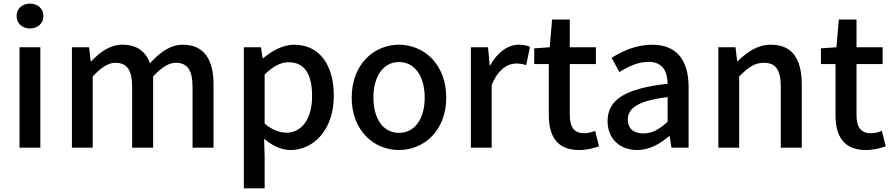

<svg xmlns="http://www.w3.org/2000/svg" viewBox="-20 -809 4889 1052"><path d="M87 0H201V-550H87ZM144 -653C186 -653 218 -681 218 -721C218 -762 186 -789 144 -789C102 -789 71 -762 71 -721C71 -681 102 -653 144 -653Z M374 0H488V-390C534 -440 575 -465 612 -465C675 -465 704 -427 704 -332V0H819V-390C865 -440 905 -465 943 -465C1005 -465 1035 -427 1035 -332V0H1150V-346C1150 -486 1096 -564 981 -564C912 -564 856 -521 802 -463C778 -526 732 -564 650 -564C582 -564 527 -523 480 -473H477L468 -550H374Z M1316 223H1430V45L1427 -49C1474 -9 1523 13 1572 13C1696 13 1809 -95 1809 -284C1809 -453 1731 -564 1591 -564C1530 -564 1470 -530 1422 -490H1419L1410 -550H1316ZM1550 -82C1516 -82 1473 -95 1430 -132V-401C1477 -446 1518 -468 1561 -468C1653 -468 1690 -397 1690 -282C1690 -153 1630 -82 1550 -82Z M2166 13C2302 13 2425 -92 2425 -274C2425 -458 2302 -564 2166 -564C2030 -564 1907 -458 1907 -274C1907 -92 2030 13 2166 13ZM2166 -81C2080 -81 2026 -158 2026 -274C2026 -391 2080 -469 2166 -469C2253 -469 2307 -391 2307 -274C2307 -158 2253 -81 2166 -81Z M2560 0H2674V-343C2709 -430 2763 -461 2808 -461C2830 -461 2844 -458 2863 -452L2884 -552C2867 -560 2849 -564 2822 -564C2763 -564 2705 -522 2666 -451H2663L2654 -550H2560Z M3154 13C3194 13 3231 3 3262 -7L3241 -92C3225 -85 3201 -79 3182 -79C3125 -79 3102 -113 3102 -179V-458H3245V-550H3102V-702H3005L2992 -550L2907 -544V-458H2987V-180C2987 -64 3030 13 3154 13Z M3471 13C3537 13 3596 -20 3646 -63H3649L3659 0H3753V-331C3753 -477 3690 -564 3553 -564C3465 -564 3388 -528 3331 -492L3374 -414C3421 -444 3475 -470 3533 -470C3614 -470 3637 -414 3638 -350C3409 -325 3309 -264 3309 -146C3309 -49 3376 13 3471 13ZM3506 -78C3457 -78 3420 -100 3420 -154C3420 -216 3475 -257 3638 -277V-142C3593 -101 3554 -78 3506 -78Z M3916 0H4030V-390C4079 -439 4114 -465 4165 -465C4230 -465 4258 -427 4258 -332V0H4373V-346C4373 -486 4321 -564 4204 -564C4129 -564 4073 -523 4022 -474H4019L4010 -550H3916Z M4725 13C4765 13 4802 3 4833 -7L4812 -92C4796 -85 4772 -79 4753 -79C4696 -79 4673 -113 4673 -179V-458H4816V-550H4673V-702H4576L4563 -550L4478 -544V-458H4558V-180C4558 -64 4601 13 4725 13Z"/></svg>

Font: Noto Sans T Chinese Medium
Style: Regular
Weight: 500
Designer: Ryoko NISHIZUKA (kana & ideographs); Paul D. Hunt (Latin, Greek & Cyrillic); Wenlong ZHANG (bopomofo); Sandoll Communica
Foundry: Adobe Systems Incorporated
Version: Version 1.000;PS 1;hotconv 1.0.78;makeotf.lib2.5.61930